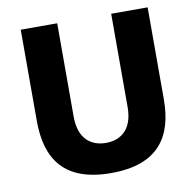

<svg xmlns="http://www.w3.org/2000/svg" viewBox="-81 -805 902 897"><g transform="rotate(-10 370.0 -356.5)"><path d="M677 -287V-723H504V-280C504 -176 448 -133 376 -133C304 -133 248 -176 248 -280V-723H75V-290C75 -108 154 10 376 10C598 10 677 -108 677 -287Z"/></g></svg>

Font: United Sans ExtraBold
Style: Regular
Weight: 800
Designer: Pablo Impallari, Rodrigo Fuenzalida (Modified by Dan O. Williams)
Version: Version 1.000;PS 001.000;hotconv 1.0.88;makeotf.lib2.5.64775